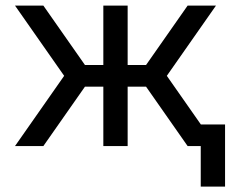

<svg xmlns="http://www.w3.org/2000/svg" viewBox="-20 -528 851 694"><path d="M705.6 -78.1V146.5H793.5V-78.1ZM353.5 -293H277.3V-214.8H353.5ZM353.5 -507.8V-318.8V0H441.4V-507.8ZM136.7 0 314.5 -253.9 136.7 -507.8H34.2L211.9 -253.9L34.2 0ZM441.4 -293V-214.8H517.6V-293ZM658.2 0H760.7L583 -253.9L760.7 -507.8H658.2L480.5 -253.9Z"/></svg>

Font: Giphurs SC
Style: Regular
Weight: 400
Version: Version 0.920